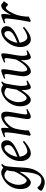

<svg xmlns="http://www.w3.org/2000/svg" viewBox="1154 -1652 741 3092"><g transform="rotate(-90 1524.0 -106.5)"><path d="M165 -46.9Q175.3 -46.9 192.9 -63.2Q210.4 -79.6 230.7 -106.9Q251 -134.3 271.7 -170.4Q292.5 -206.5 308.6 -246.1Q310.5 -264.6 312.7 -284.9Q314.9 -305.2 318.8 -328.1Q320.3 -338.4 323 -347.7Q325.7 -356.9 329.1 -365.2Q321.8 -371.1 313 -377.9Q304.2 -384.8 293.7 -391.1Q283.2 -397.5 271 -401.6Q258.8 -405.8 245.1 -405.8Q222.7 -405.8 202.6 -394.8Q182.6 -383.8 165.8 -365.7Q148.9 -347.7 135.5 -324.5Q122.1 -301.3 112.5 -276.6Q103 -252 97.9 -228Q92.8 -204.1 92.8 -185.1Q92.8 -153.3 98.6 -127.9Q104.5 -102.5 114.3 -84.5Q124 -66.4 137.2 -56.6Q150.4 -46.9 165 -46.9ZM429.2 -439.9Q412.6 -426.3 403.1 -406.2Q393.6 -386.2 389.2 -351.1Q382.3 -293 379.2 -245.1Q376 -197.3 373.8 -155.5Q371.6 -113.8 368.4 -75.9Q365.2 -38.1 358.4 -0.5Q349.6 50.3 327.4 94.7Q305.2 139.2 274.7 172.4Q244.1 205.6 207.3 224.9Q170.4 244.1 132.3 244.1Q111.8 244.1 88.1 238Q64.5 231.9 44.4 223.1Q24.4 214.4 11 204.1Q-2.4 193.8 -2.4 185.1Q-2.4 176.8 3.9 166.3Q10.3 155.8 18.6 146.7Q26.9 137.7 34.9 131.3Q43 125 46.4 125Q50.3 125 54.4 129.9Q58.6 134.8 64.7 141.8Q70.8 148.9 79.3 157.5Q87.9 166 100.1 173.1Q112.3 180.2 129.4 185.1Q146.5 189.9 169.4 189.9Q216.8 189.9 244.6 147.5Q272.5 105 286.6 23.4Q291 -3.9 293.7 -28.1Q296.4 -52.2 298.1 -75Q299.8 -97.7 300.8 -119.4Q301.8 -141.1 302.7 -164.1Q287.1 -133.3 266.4 -100.8Q245.6 -68.4 222.4 -41.5Q199.2 -14.6 175.3 2.7Q151.4 20 129.9 20Q113.8 20 95.5 10.7Q77.1 1.5 61.3 -18.8Q45.4 -39.1 35.2 -71Q24.9 -103 24.9 -148.9Q24.9 -187.5 33.7 -224.4Q42.5 -261.2 60.3 -294.7Q78.1 -328.1 105 -357.7Q131.8 -387.2 168 -411.1Q181.6 -419.9 197.3 -428.2Q212.9 -436.5 229.5 -442.9Q246.1 -449.2 262.5 -453.1Q278.8 -457 293.9 -457Q304.7 -457 314.9 -453.9Q325.2 -450.7 334.7 -445.8Q344.2 -440.9 352.8 -435.1Q361.3 -429.2 369.1 -424.3Q380.4 -435.1 392.8 -442.9Q405.3 -450.7 418 -457Z M635.7 -381.8Q619.6 -367.2 604.2 -346.2Q588.9 -325.2 576.4 -300.8Q564 -276.4 555.7 -249.8Q547.4 -223.1 545.4 -197.3Q609.4 -222.2 646.7 -242.4Q684.1 -262.7 703.1 -280.8Q722.2 -298.8 727.5 -315.4Q732.9 -332 732.9 -349.1Q732.9 -364.3 729 -375.2Q725.1 -386.2 718.8 -392.8Q712.4 -399.4 704.3 -402.6Q696.3 -405.8 688 -405.8Q680.2 -405.8 665 -400.1Q649.9 -394.5 635.7 -381.8ZM811 -371.1Q811 -357.4 807.9 -342.3Q804.7 -327.1 794.7 -311Q784.7 -294.9 766.8 -277.3Q749 -259.8 719.5 -241Q689.9 -222.2 647.5 -201.9Q605 -181.6 545.9 -159.7Q548.8 -132.3 557.4 -109.9Q565.9 -87.4 577.4 -71.3Q588.9 -55.2 602.3 -46.1Q615.7 -37.1 628.9 -37.1Q639.2 -37.1 653.8 -39.3Q668.5 -41.5 687.7 -48.8Q707 -56.2 731.2 -70.3Q755.4 -84.5 784.7 -107.9Q790 -105 794.2 -98.4Q798.3 -91.8 799.8 -87.9Q759.8 -53.2 729 -32Q698.2 -10.7 674.1 0.7Q649.9 12.2 630.6 16.1Q611.3 20 593.8 20Q577.6 20 557.1 11Q536.6 2 518.6 -17.8Q500.5 -37.6 488 -69.6Q475.6 -101.6 475.6 -147.9Q475.6 -186 484.9 -222.9Q494.1 -259.8 511.5 -293.7Q528.8 -327.6 554.2 -357.9Q579.6 -388.2 611.8 -413.1Q623 -421.9 637.2 -429.9Q651.4 -438 666.7 -444.1Q682.1 -450.2 698 -453.6Q713.9 -457 729 -457Q750 -457 765.4 -449.5Q780.8 -441.9 791 -429.7Q801.3 -417.5 806.2 -402.1Q811 -386.7 811 -371.1Z M1313 -35.2Q1268.6 -8.8 1237.5 5.6Q1206.5 20 1188 20Q1170.9 20 1161.4 4.6Q1151.9 -10.7 1151.9 -37.1Q1151.9 -45.9 1155 -68.6Q1158.2 -91.3 1163.1 -121.6Q1168 -151.9 1173.8 -186Q1179.7 -220.2 1184.6 -251Q1189.5 -281.7 1192.6 -306.2Q1195.8 -330.6 1195.8 -341.8Q1195.8 -378.9 1188 -393.6Q1180.2 -408.2 1158.7 -408.2Q1152.3 -408.2 1136.5 -400.4Q1120.6 -392.6 1100.6 -377Q1080.6 -361.3 1058.8 -337.9Q1037.1 -314.5 1019 -283.2Q1005.4 -259.8 996.8 -227.1Q988.3 -194.3 980 -147Q972.2 -103.5 970 -72.3Q967.8 -41 968.8 -12.2Q962.4 -8.8 952.9 -4.6Q943.4 -0.5 933.3 3.9Q923.3 8.3 914.1 12.5Q904.8 16.6 898.9 20L882.8 4.9Q889.6 -27.3 896.2 -64.9Q902.8 -102.5 908.9 -140.4Q915 -178.2 920.4 -215.1Q925.8 -252 929.7 -283Q933.6 -314 935.8 -337.4Q938 -360.8 938 -372.1Q938 -383.3 936.8 -389.9Q935.5 -396.5 933.3 -399.7Q931.2 -402.8 927.7 -403.8Q924.3 -404.8 919.9 -404.8Q915.5 -404.8 907 -402.8Q898.4 -400.9 889.6 -398.4Q879.4 -395.5 867.7 -392.1L860.8 -411.1Q881.3 -419.9 902.1 -428.2Q922.9 -436.5 940.9 -442.9Q959 -449.2 972.4 -453.1Q985.8 -457 991.7 -457Q998.5 -457 1002.4 -454.8Q1006.3 -452.6 1008.1 -446.8Q1009.8 -440.9 1010.3 -430.2Q1010.7 -419.4 1010.7 -401.9Q1010.7 -396.5 1010.3 -387.2Q1009.8 -377.9 1009 -367.4Q1008.3 -356.9 1007.3 -346.9Q1006.3 -336.9 1005.9 -331.1Q1032.2 -364.3 1059.1 -388.2Q1085.9 -412.1 1111.8 -427.5Q1137.7 -442.9 1161.9 -450Q1186 -457 1208 -457Q1223.1 -457 1235.1 -452.6Q1247.1 -448.2 1254.9 -438.2Q1262.7 -428.2 1266.8 -411.9Q1271 -395.5 1271 -372.1Q1271 -355 1267.8 -329.6Q1264.6 -304.2 1259.8 -274.7Q1254.9 -245.1 1249 -213.9Q1243.2 -182.6 1238.3 -154.3Q1233.4 -126 1230.2 -102.8Q1227.1 -79.6 1227.1 -65.9Q1227.1 -49.3 1231.4 -43.2Q1235.8 -37.1 1244.6 -37.1Q1255.9 -37.1 1270.5 -41Q1285.2 -44.9 1305.7 -53.2Z M1626.5 -210.4Q1629.9 -232.4 1634 -256.1Q1638.2 -279.8 1642.3 -301.8Q1646.5 -323.7 1649.7 -342Q1652.8 -360.4 1654.8 -371.1Q1647.5 -377 1638.7 -383.1Q1629.9 -389.2 1619.9 -394.3Q1609.9 -399.4 1598.9 -402.6Q1587.9 -405.8 1576.2 -405.8Q1553.7 -405.8 1533.9 -394.8Q1514.2 -383.8 1497.3 -365.7Q1480.5 -347.7 1467 -324.5Q1453.6 -301.3 1444.3 -276.6Q1435.1 -252 1429.9 -228Q1424.8 -204.1 1424.8 -185.1Q1424.8 -153.3 1430.2 -127.9Q1435.5 -102.5 1444.8 -84.5Q1454.1 -66.4 1466.8 -56.6Q1479.5 -46.9 1494.1 -46.9Q1505.9 -46.9 1522.7 -61.8Q1539.6 -76.7 1557.9 -100.3Q1576.2 -124 1594.2 -153.1Q1612.3 -182.1 1626.5 -210.4ZM1772 -33.2Q1729.5 -5.4 1703.4 7.3Q1677.2 20 1663.1 20Q1654.3 20 1646.2 13.9Q1638.2 7.8 1631.8 -9Q1625.5 -25.9 1621.8 -55.7Q1618.2 -85.4 1618.2 -132.8Q1605.5 -110.4 1587.2 -83.7Q1568.8 -57.1 1547.9 -33.9Q1526.9 -10.7 1504.6 4.6Q1482.4 20 1461.9 20Q1445.8 20 1427.5 10.7Q1409.2 1.5 1393.8 -18.8Q1378.4 -39.1 1368.2 -71Q1357.9 -103 1357.9 -148.9Q1357.9 -187.5 1366.9 -224.4Q1376 -261.2 1394 -294.9Q1412.1 -328.6 1438.2 -358.2Q1464.4 -387.7 1499 -411.1Q1512.2 -419.9 1528.1 -428.2Q1543.9 -436.5 1560.8 -442.9Q1577.6 -449.2 1594.2 -453.1Q1610.8 -457 1626 -457Q1636.2 -457 1646 -454.3Q1655.8 -451.7 1665 -447.3Q1674.3 -442.9 1682.6 -437.7Q1690.9 -432.6 1698.2 -427.7Q1709.5 -436 1722.2 -443.4Q1734.9 -450.7 1748 -457L1757.8 -439.9Q1749.5 -433.1 1744.1 -427.7Q1738.8 -422.4 1734.6 -415.3Q1730.5 -408.2 1727.5 -397.9Q1724.6 -387.7 1721.2 -371.1Q1713.9 -335.9 1707.3 -299.1Q1700.7 -262.2 1696 -229.5Q1691.4 -196.8 1688.7 -171.9Q1686 -147 1686 -136.2Q1686 -108.4 1687.7 -89.4Q1689.5 -70.3 1692.4 -58.8Q1695.3 -47.4 1699.7 -42.2Q1704.1 -37.1 1710 -37.1Q1719.7 -37.1 1733.2 -39.8Q1746.6 -42.5 1766.1 -50.8Z M2258.3 -33.2Q2218.8 -6.8 2191.2 6.6Q2163.6 20 2145 20Q2135.7 20 2126.7 11.5Q2117.7 2.9 2111.1 -16.6Q2104.5 -36.1 2101.8 -67.6Q2099.1 -99.1 2102.5 -145Q2082.5 -108.9 2060.3 -78.6Q2038.1 -48.3 2014.2 -26.4Q1990.2 -4.4 1964.8 7.8Q1939.5 20 1913.1 20Q1903.3 20 1890.9 12.5Q1878.4 4.9 1867.4 -10.3Q1856.4 -25.4 1848.9 -47.9Q1841.3 -70.3 1841.3 -100.1Q1841.3 -114.7 1844 -137.2Q1846.7 -159.7 1850.6 -185.5Q1854.5 -211.4 1859.4 -239.3Q1864.3 -267.1 1868.2 -292.5Q1872.1 -317.9 1874.8 -338.6Q1877.4 -359.4 1877.4 -371.1Q1877.4 -382.3 1876 -388.9Q1874.5 -395.5 1871.8 -398.7Q1869.1 -401.9 1865.5 -402.8Q1861.8 -403.8 1857.4 -403.8Q1853 -403.8 1844.7 -402.1Q1836.4 -400.4 1828.1 -397.9Q1818.4 -395.5 1807.1 -392.1L1801.3 -410.2Q1821.8 -419.4 1842.5 -428Q1863.3 -436.5 1880.9 -442.9Q1898.4 -449.2 1911.9 -453.1Q1925.3 -457 1931.2 -457Q1945.3 -457 1950.2 -447.8Q1955.1 -438.5 1955.1 -416Q1955.1 -401.9 1952.1 -378.9Q1949.2 -356 1944.8 -328.6Q1940.4 -301.3 1935.5 -272Q1930.7 -242.7 1926.3 -215.3Q1921.9 -188 1918.9 -165Q1916 -142.1 1916 -127.9Q1916 -81.1 1926 -60.1Q1936 -39.1 1954.1 -39.1Q1963.9 -39.1 1980 -48.6Q1996.1 -58.1 2016.6 -79.3Q2037.1 -100.6 2061.3 -134.8Q2085.4 -168.9 2111.3 -218.3Q2114.7 -239.3 2118.4 -260.5Q2122.1 -281.7 2125.5 -301.5Q2128.9 -321.3 2131.1 -339.1Q2133.3 -356.9 2133.3 -371.1Q2133.3 -382.3 2132.1 -388.9Q2130.9 -395.5 2128.4 -398.7Q2126 -401.9 2122.8 -402.8Q2119.6 -403.8 2115.2 -403.8Q2110.8 -403.8 2103.3 -402.1Q2095.7 -400.4 2087.9 -397.9Q2079.1 -395.5 2069.3 -392.1L2062 -410.2Q2082.5 -419.4 2102.5 -428Q2122.6 -436.5 2139.4 -442.9Q2156.2 -449.2 2168.9 -453.1Q2181.6 -457 2188 -457Q2201.7 -457 2206.1 -447.8Q2210.4 -438.5 2210.4 -416Q2210.4 -401.9 2207.5 -379.2Q2204.6 -356.4 2200.2 -329.3Q2195.8 -302.2 2190.4 -272.7Q2185.1 -243.2 2180.7 -215.6Q2176.3 -188 2173.3 -164.1Q2170.4 -140.1 2170.4 -124Q2170.4 -79.6 2176.8 -58.3Q2183.1 -37.1 2195.3 -37.1Q2208 -37.1 2220.9 -40.3Q2233.9 -43.5 2251.5 -50.8Z M2472.2 -381.8Q2456.1 -367.2 2440.7 -346.2Q2425.3 -325.2 2412.8 -300.8Q2400.4 -276.4 2392.1 -249.8Q2383.8 -223.1 2381.8 -197.3Q2445.8 -222.2 2483.2 -242.4Q2520.5 -262.7 2539.6 -280.8Q2558.6 -298.8 2564 -315.4Q2569.3 -332 2569.3 -349.1Q2569.3 -364.3 2565.4 -375.2Q2561.5 -386.2 2555.2 -392.8Q2548.8 -399.4 2540.8 -402.6Q2532.7 -405.8 2524.4 -405.8Q2516.6 -405.8 2501.5 -400.1Q2486.3 -394.5 2472.2 -381.8ZM2647.5 -371.1Q2647.5 -357.4 2644.3 -342.3Q2641.1 -327.1 2631.1 -311Q2621.1 -294.9 2603.3 -277.3Q2585.4 -259.8 2555.9 -241Q2526.4 -222.2 2483.9 -201.9Q2441.4 -181.6 2382.3 -159.7Q2385.3 -132.3 2393.8 -109.9Q2402.3 -87.4 2413.8 -71.3Q2425.3 -55.2 2438.7 -46.1Q2452.1 -37.1 2465.3 -37.1Q2475.6 -37.1 2490.2 -39.3Q2504.9 -41.5 2524.2 -48.8Q2543.5 -56.2 2567.6 -70.3Q2591.8 -84.5 2621.1 -107.9Q2626.5 -105 2630.6 -98.4Q2634.8 -91.8 2636.2 -87.9Q2596.2 -53.2 2565.4 -32Q2534.7 -10.7 2510.5 0.7Q2486.3 12.2 2467 16.1Q2447.8 20 2430.2 20Q2414.1 20 2393.6 11Q2373 2 2355 -17.8Q2336.9 -37.6 2324.5 -69.6Q2312 -101.6 2312 -147.9Q2312 -186 2321.3 -222.9Q2330.6 -259.8 2347.9 -293.7Q2365.2 -327.6 2390.6 -357.9Q2416 -388.2 2448.2 -413.1Q2459.5 -421.9 2473.6 -429.9Q2487.8 -438 2503.2 -444.1Q2518.6 -450.2 2534.4 -453.6Q2550.3 -457 2565.4 -457Q2586.4 -457 2601.8 -449.5Q2617.2 -441.9 2627.4 -429.7Q2637.7 -417.5 2642.6 -402.1Q2647.5 -386.7 2647.5 -371.1Z M3049.3 -415Q3043.5 -407.2 3036.4 -396Q3029.3 -384.8 3022.2 -374.3Q3015.1 -363.8 3008.8 -356.4Q3002.4 -349.1 2997.6 -349.1Q2988.3 -349.1 2981.7 -354.5Q2975.1 -359.9 2969.5 -366Q2963.9 -372.1 2958.3 -377.4Q2952.6 -382.8 2945.3 -382.8Q2932.6 -382.8 2915.8 -365.5Q2898.9 -348.1 2882.1 -320.1Q2865.2 -292 2849.9 -257.1Q2834.5 -222.2 2824.2 -187Q2818.8 -168.5 2814.7 -146.2Q2810.5 -124 2807.4 -100.6Q2804.2 -77.1 2802.7 -54.4Q2801.3 -31.7 2802.2 -12.2Q2795.9 -8.8 2786.4 -4.6Q2776.9 -0.5 2766.8 3.9Q2756.8 8.3 2747.6 12.5Q2738.3 16.6 2732.4 20L2716.3 4.9Q2723.6 -29.8 2730.5 -66.9Q2737.3 -104 2743.4 -140.9Q2749.5 -177.7 2754.6 -212.9Q2759.8 -248 2763.4 -278.3Q2767.1 -308.6 2769.3 -332.5Q2771.5 -356.4 2771.5 -371.1Q2771.5 -382.3 2769.8 -388.9Q2768.1 -395.5 2765.4 -398.7Q2762.7 -401.9 2759 -402.8Q2755.4 -403.8 2751.5 -403.8Q2746.6 -403.8 2738.3 -402.1Q2730 -400.4 2721.7 -397.9Q2711.9 -395.5 2701.2 -392.1L2694.3 -410.2Q2714.8 -419.4 2735.6 -428Q2756.3 -436.5 2774.4 -442.9Q2792.5 -449.2 2805.9 -453.1Q2819.3 -457 2825.2 -457Q2832 -457 2835.9 -454.6Q2839.8 -452.1 2841.6 -446Q2843.3 -439.9 2843.8 -429Q2844.2 -418 2844.2 -400.9Q2844.2 -395.5 2842.8 -382.8Q2841.3 -370.1 2839.4 -355.2Q2837.4 -340.3 2835.2 -325.7Q2833 -311 2831.5 -301.8Q2855 -350.1 2876 -380.4Q2897 -410.6 2915.8 -427.7Q2934.6 -444.8 2951.7 -450.9Q2968.8 -457 2984.4 -457Q2993.2 -457 3000.2 -452.1Q3007.3 -447.3 3014.6 -440.4Q3022 -433.6 3030.3 -426.5Q3038.6 -419.4 3049.3 -415Z"/></g></svg>

Font: Gentium Basic
Style: Italic
Weight: 400
Italic angle: -8°
Designer: J. Victor Gaultney and Annie Olsen
Foundry: SIL International
Version: Version 1.102; 2013; Maintenance release